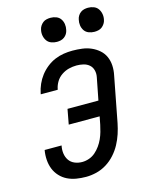

<svg xmlns="http://www.w3.org/2000/svg" viewBox="-132 -969 813 1062"><g transform="rotate(-15 275.0 -438.5)"><path d="M227 12Q198 12 171 7.5Q144 3 120.5 -8.5Q97 -20 79 -39.5Q61 -59 51.5 -83Q42 -107 40 -135Q38 -163 43 -191H140Q135 -168 138 -146Q141 -124 152.5 -107Q164 -90 184 -81.5Q204 -73 227 -73Q247 -73 267 -80Q287 -87 303 -101Q319 -115 331.5 -132.5Q344 -150 352.5 -169Q361 -188 366.5 -207.5Q372 -227 376 -246L385 -292H208L224 -378H401L426 -506Q430 -526 425 -545Q420 -564 406 -576Q392 -588 373 -592.5Q354 -597 334 -597Q312 -597 290 -591.5Q268 -586 248 -572.5Q228 -559 216 -539Q204 -519 200 -498L199 -494H102L103 -500Q108 -525 119 -550Q130 -575 146.5 -596.5Q163 -618 185 -635.5Q207 -653 232 -663.5Q257 -674 282.5 -678Q308 -682 333 -682Q361 -682 388.5 -678.5Q416 -675 440 -664.5Q464 -654 483.5 -637Q503 -620 513.5 -596.5Q524 -573 525.5 -545.5Q527 -518 521 -490L471 -230Q465 -200 455.5 -171Q446 -142 431 -114Q416 -86 394 -61.5Q372 -37 344.5 -20Q317 -3 286.5 4.5Q256 12 227 12ZM479 -751Q462 -751 446.5 -757Q431 -763 422 -776Q413 -789 410.5 -805.5Q408 -822 412 -839Q414 -850 420 -860Q426 -870 435.5 -877Q445 -884 456 -886.5Q467 -889 478 -889Q495 -889 510.5 -883Q526 -877 535 -864Q544 -851 547 -834.5Q550 -818 546 -801Q544 -790 537.5 -780Q531 -770 522 -763Q513 -756 501.5 -753.5Q490 -751 479 -751ZM264 -751Q247 -751 231.5 -757Q216 -763 207 -776Q198 -789 195 -805.5Q192 -822 196 -839Q198 -850 204.5 -860Q211 -870 220 -877Q229 -884 240.5 -886.5Q252 -889 263 -889Q280 -889 295.5 -883Q311 -877 320 -864Q329 -851 331.5 -834.5Q334 -818 330 -801Q328 -790 322 -780Q316 -770 306.5 -763Q297 -756 286 -753.5Q275 -751 264 -751Z"/></g></svg>

Font: Lode Dark Term
Style: Bold Italic
Weight: 700
Italic angle: -11°
Monospace: yes
Designer: Belleve Invis
Foundry: Belleve Invis
Version: Version 29.2.0